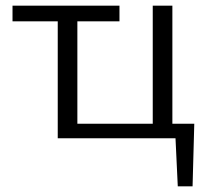

<svg xmlns="http://www.w3.org/2000/svg" viewBox="-20 -486 741 675"><path d="M657 169H605L597 0H183V-411H24V-466H400V-411H252V-51H517V-466H586V-51H663Z"/></svg>

Font: Ysabeau SC
Style: Regular
Weight: 400
Designer: Christian Thalmann (Catharsis Fonts)
Version: Version 0.003